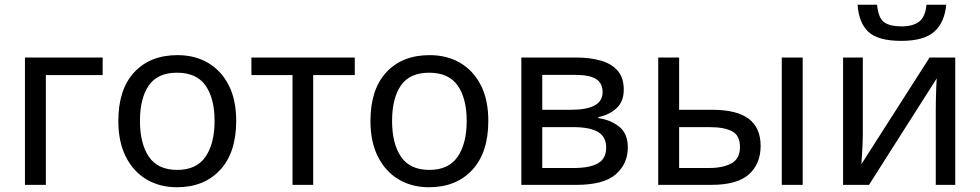

<svg xmlns="http://www.w3.org/2000/svg" viewBox="-20 -778 4126 808"><path d="M412 -536V-462H173V0H85V-536Z M974 -269Q974 -136 906.5 -63Q839 10 724 10Q653 10 597.5 -22.5Q542 -55 510 -117.5Q478 -180 478 -269Q478 -402 545 -474Q612 -546 727 -546Q800 -546 855.5 -513.5Q911 -481 942.5 -419.5Q974 -358 974 -269ZM569 -269Q569 -174 606.5 -118.5Q644 -63 726 -63Q807 -63 845 -118.5Q883 -174 883 -269Q883 -364 845 -418Q807 -472 725 -472Q643 -472 606 -418Q569 -364 569 -269Z M1473 -462H1298V0H1211V-462H1038V-536H1473Z M2035 -269Q2035 -136 1967.5 -63Q1900 10 1785 10Q1714 10 1658.5 -22.5Q1603 -55 1571 -117.5Q1539 -180 1539 -269Q1539 -402 1606 -474Q1673 -546 1788 -546Q1861 -546 1916.5 -513.5Q1972 -481 2003.5 -419.5Q2035 -358 2035 -269ZM1630 -269Q1630 -174 1667.5 -118.5Q1705 -63 1787 -63Q1868 -63 1906 -118.5Q1944 -174 1944 -269Q1944 -364 1906 -418Q1868 -472 1786 -472Q1704 -472 1667 -418Q1630 -364 1630 -269Z M2605 -401Q2605 -351 2575 -323Q2545 -295 2498 -285V-281Q2548 -274 2585 -245.5Q2622 -217 2622 -157Q2622 -89 2571.5 -44.5Q2521 0 2405 0H2174V-536H2404Q2461 -536 2506.5 -523.5Q2552 -511 2578.5 -481.5Q2605 -452 2605 -401ZM2516 -390Q2516 -428 2488.5 -445.5Q2461 -463 2399 -463H2262V-316H2383Q2516 -316 2516 -390ZM2531 -157Q2531 -203 2496 -223Q2461 -243 2393 -243H2262V-71H2395Q2461 -71 2496 -90.5Q2531 -110 2531 -157Z M2750 0V-536H2838V-316H2977Q3081 -316 3131 -278Q3181 -240 3181 -164Q3181 -89 3132 -44.5Q3083 0 2973 0ZM3270 0V-536H3358V0ZM2965 -71Q3022 -71 3058 -90.5Q3094 -110 3094 -159Q3094 -208 3061 -225.5Q3028 -243 2966 -243H2838V-71Z M3962 -758Q3955 -683 3911.5 -644.5Q3868 -606 3773 -606Q3675 -606 3634.5 -644Q3594 -682 3589 -758H3671Q3676 -704 3699.5 -685.5Q3723 -667 3775 -667Q3821 -667 3847.5 -686.5Q3874 -706 3879 -758ZM3611 -209Q3611 -197 3610 -173Q3609 -149 3607.5 -125Q3606 -101 3605 -87L3892 -536H4000V0H3918V-316Q3918 -332 3918.5 -358Q3919 -384 3920 -409.5Q3921 -435 3922 -448L3637 0H3528V-536H3611Z"/></svg>

Font: Go Noto Kurrent-Regular
Style: Regular
Weight: 400
Designer: Monotype Design Team
Foundry: Monotype Imaging Inc.
Version: Version 2.012; ttfautohint (v1.8.4.7-5d5b)